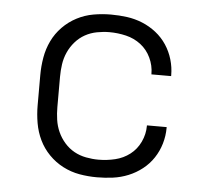

<svg xmlns="http://www.w3.org/2000/svg" viewBox="-44 -575 688 630"><g transform="rotate(5 300.0 -260.0)"><path d="M297 8Q268 8 239.5 3Q211 -2 185 -15.5Q159 -29 138.5 -50Q118 -71 105.5 -97Q93 -123 88 -152Q83 -181 83 -210V-310Q83 -339 88 -368Q93 -397 105.5 -423Q118 -449 138.5 -470Q159 -491 185 -504.5Q211 -518 239.5 -523Q268 -528 297 -528Q324 -528 350 -524.5Q376 -521 400.5 -511Q425 -501 446 -484.5Q467 -468 481.5 -446Q496 -424 503.5 -398.5Q511 -373 511 -347V-344H446V-346Q446 -373 434 -398.5Q422 -424 400.5 -440.5Q379 -457 352 -463.5Q325 -470 297 -470Q277 -470 256 -466Q235 -462 217 -452Q199 -442 185 -426Q171 -410 162.5 -391Q154 -372 151 -351.5Q148 -331 148 -310V-210Q148 -189 151 -168.5Q154 -148 162.5 -129Q171 -110 185 -94Q199 -78 217 -68Q235 -58 256 -54Q277 -50 297 -50Q325 -50 352 -56.5Q379 -63 400.5 -79.5Q422 -96 434 -121.5Q446 -147 446 -174V-176H511V-173Q511 -147 503.5 -121.5Q496 -96 481.5 -74Q467 -52 446 -35.5Q425 -19 400.5 -9Q376 1 350 4.5Q324 8 297 8Z"/></g></svg>

Font: Iosevka Light Extended
Style: Regular
Weight: 300
Width: 7
Monospace: yes
Designer: Belleve Invis
Foundry: Belleve Invis
Version: Version 32.5.0; ttfautohint (v1.8.4)